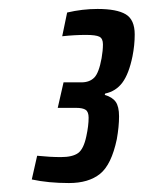

<svg xmlns="http://www.w3.org/2000/svg" viewBox="-20 -825 321 429"><path d="M51 -424 63 -477Q92 -474 116 -474Q142 -474 154.5 -483Q167 -492 173 -521Q178 -544 178 -562Q178 -575 171.5 -579.5Q165 -584 150 -584H109L122 -641H162Q180 -641 190.5 -651.5Q201 -662 207 -695Q210 -712 210 -726Q210 -739 202 -743Q194 -747 172 -747Q147 -747 119 -744L130 -797Q164 -805 198 -805Q241 -805 261 -793Q281 -781 281 -748Q281 -724 276 -699Q268 -660 253.5 -640.5Q239 -621 215 -616L214 -613Q231 -608 238.5 -597.5Q246 -587 246 -565Q246 -542 241 -514Q229 -457 203.5 -436.5Q178 -416 134 -416Q88 -416 51 -424Z"/></svg>

Font: Saira Ultra Condensed
Style: Bold Italic
Weight: 700
Width: 1
Italic angle: -12°
Designer: Hector Gatti with collaboration of the Omnibus-Type team
Foundry: Omnibus-Type
Version: Version 1.001; ttfautohint (v1.8)